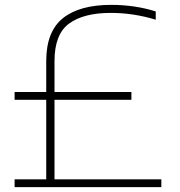

<svg xmlns="http://www.w3.org/2000/svg" viewBox="-20 -769 738 789"><path d="M40 0V-32H170V-359H40V-391H170V-518Q170 -639 238.2 -694Q306.5 -749 437 -749Q534.5 -749 620 -722V-688Q528.5 -716 435 -716Q324 -716 264 -672.2Q204 -628.5 204 -518V-391H520V-359H204V-32H643V0Z"/></svg>

Font: Encode Sans Exp Th
Style: Regular
Weight: 100
Width: 7
Designer: Multiple Designers
Foundry: Impallari Type
Version: Version 3.002; ttfautohint (v1.8.3) -l 8 -r 50 -G 200 -x 14 